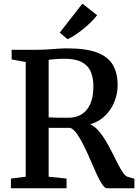

<svg xmlns="http://www.w3.org/2000/svg" viewBox="-20 -1010 745 1030"><path d="M38.5 0V-52L118 -62V-677.5L42.5 -691V-743H177.5Q211 -743 239 -745Q267 -747 292 -748.8Q317 -750.5 342.5 -750.5Q441.5 -750.5 500.5 -728.2Q559.5 -706 585.2 -662.2Q611 -618.5 611 -553Q611 -509 594.5 -466.2Q578 -423.5 545.5 -390.8Q513 -358 464 -343Q488 -332.5 508.8 -308.5Q529.5 -284.5 547.8 -253.8Q566 -223 582.2 -190.8Q598.5 -158.5 612.8 -130.2Q627 -102 640 -83.5Q653 -65 665 -61.5L701 -51V0H554.5Q542 0 528 -21.2Q514 -42.5 498.2 -76.5Q482.5 -110.5 465.8 -150Q449 -189.5 431 -226Q413 -262.5 394.8 -289.2Q376.5 -316 357.5 -324Q347 -324 330.5 -324Q314 -324 296.2 -324Q278.5 -324 263.8 -324Q249 -324 241 -324.5V-62L337 -52V0ZM348 -378.5Q388.5 -378.5 418.2 -397Q448 -415.5 464.5 -452.8Q481 -490 481 -546.5Q481 -592.5 466.8 -625.8Q452.5 -659 418.2 -677Q384 -695 324 -695Q309.5 -695 295 -694Q280.5 -693 267 -691.8Q253.5 -690.5 241 -689.5V-380.5Q254 -379.5 275.5 -379Q297 -378.5 317.5 -378.5Q338 -378.5 348 -378.5ZM342 -800 300.5 -835 422 -990.5 501 -928.5Q487 -910 467.5 -891Q448 -872 426.2 -854.2Q404.5 -836.5 383 -822.5Q361.5 -808.5 343 -800Z"/></svg>

Font: Merriweather 24pt SemiBold
Style: Regular
Weight: 600
Designer: Eben Sorkin
Foundry: Eben Sorkin
Version: Version 2.100